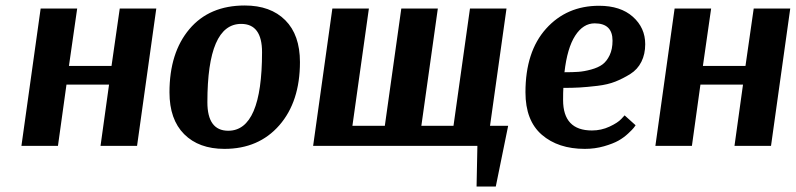

<svg xmlns="http://www.w3.org/2000/svg" viewBox="-20 -531 2897 699"><path d="M128 -500H261L231 -291H386L416 -500H549L479 0H346L377 -223H222L191 0H58Z M1072 -305Q1072 -161 997 -75Q922 11 797 11Q704 11 650.5 -42.5Q597 -96 597 -195Q597 -339 669.5 -425Q742 -511 871 -511Q965 -511 1018.5 -457.5Q1072 -404 1072 -305ZM858 -444Q735 -444 735 -159Q735 -55 811 -55Q934 -55 934 -341Q934 -444 858 -444Z M1785 148H1715L1718 0H1120L1190 -500H1323L1263 -73H1381L1441 -500H1574L1514 -73H1631L1691 -500H1824L1764 -73H1830Z M2294 -75Q2292 -72 2287.5 -66Q2283 -60 2267 -45Q2251 -30 2231.5 -19Q2212 -8 2179 1.5Q2146 11 2109 11Q2012 11 1952.5 -40.5Q1893 -92 1893 -195Q1893 -343 1968 -426.5Q2043 -510 2161 -510Q2239 -510 2284 -470Q2329 -430 2329 -370Q2329 -334 2315 -306Q2301 -278 2274.5 -261.5Q2248 -245 2220.5 -234Q2193 -223 2155 -218.5Q2117 -214 2090.5 -212.5Q2064 -211 2031 -211Q2030 -197 2030 -167Q2030 -56 2135 -56Q2169 -56 2199 -70Q2229 -84 2242 -98L2254 -111ZM2145 -446Q2103 -446 2074 -401Q2045 -356 2035 -268Q2065 -268 2086 -269.5Q2107 -271 2132.5 -278Q2158 -285 2173.5 -296.5Q2189 -308 2199.5 -330Q2210 -352 2210 -383Q2210 -446 2145 -446Z M2436 -500H2569L2539 -291H2694L2724 -500H2857L2787 0H2654L2685 -223H2530L2499 0H2366Z"/></svg>

Font: Arsenal
Style: Bold Italic
Weight: 700
Italic angle: -9.10001°
Designer: Andrij Shevchenko
Foundry: Stairsfor
Version: Version 2.001;PS 002.001;hotconv 1.0.88;makeotf.lib2.5.64775